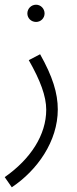

<svg xmlns="http://www.w3.org/2000/svg" viewBox="-39 -564 326 814"><path d="M114 -471C134 -471 150 -487 150 -507C150 -527 134 -544 114 -544C93 -544 77 -527 77 -507C77 -487 93 -471 114 -471ZM11 230C119 158 206 35 206 -100C206 -169 184 -240 131 -334L83 -309C132 -223 157 -156 157 -99C157 8 91 110 -19 187Z"/></svg>

Font: Noto Sans Arabic UI XCn Lt
Style: Regular
Weight: 300
Width: 2
Designer: Monotype Design Team, Nadine Chahine and Nizar Qandah
Foundry: Monotype Imaging Inc.
Version: Version 2.010